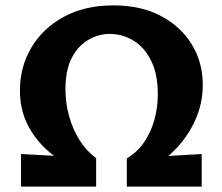

<svg xmlns="http://www.w3.org/2000/svg" viewBox="-20 -693 826 713"><path d="M278 -54Q209 -88 159 -132Q109 -176 81.5 -232Q54 -288 54 -357Q54 -444 96 -515.5Q138 -587 216 -630Q294 -673 401 -673Q504 -673 578 -633.5Q652 -594 692.5 -527.5Q733 -461 733 -378Q733 -308 704.5 -245.5Q676 -183 627 -134Q578 -85 513 -52L451 -105Q489 -127 514.5 -164Q540 -201 553 -247Q566 -293 566 -342Q566 -419 540.5 -469Q515 -519 474.5 -543Q434 -567 388 -567Q345 -567 307 -544.5Q269 -522 246 -477Q223 -432 223 -362Q223 -311 236.5 -262Q250 -213 275.5 -172.5Q301 -132 337 -106ZM58 0V-121L337 -106V0ZM451 0V-105L729 -121V0Z"/></svg>

Font: Ysabeau SC ExtraBold
Style: Regular
Weight: 800
Designer: Christian Thalmann (Catharsis Fonts)
Version: Version 2.001;gftools[0.9.30]; featfreeze: smcp